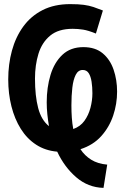

<svg xmlns="http://www.w3.org/2000/svg" viewBox="-20 -729 600 933"><path d="M483 184Q408 182 350.5 132.5Q293 83 258 8Q200 3 155.5 -26Q111 -55 81 -103Q51 -151 35.5 -212.5Q20 -274 20 -343Q20 -417 38 -483Q56 -549 93 -600Q130 -651 187 -680Q244 -709 321 -709Q361 -709 387 -705.5Q413 -702 434 -695Q455 -688 480 -678L446 -566Q409 -581 384 -585Q359 -589 333 -589Q264 -589 224 -556Q184 -523 167 -468Q150 -413 150 -347Q150 -263 165.5 -204Q181 -145 218 -116Q213 -145 210 -174Q207 -203 207 -232Q207 -304 225.5 -365Q244 -426 283.5 -463Q323 -500 385 -500Q443 -500 479 -470Q515 -440 532 -390.5Q549 -341 549 -284Q549 -224 530 -167.5Q511 -111 472 -67.5Q433 -24 371 -4Q391 27 423 47Q455 67 501 71ZM336 -102Q370 -114 390 -141.5Q410 -169 419.5 -205Q429 -241 429 -276Q429 -306 425 -332Q421 -358 411 -373.5Q401 -389 382 -389Q360 -389 348 -365.5Q336 -342 331.5 -303Q327 -264 327 -217Q327 -186 329 -157Q331 -128 336 -102Z"/></svg>

Font: Ubuntu Sans Mono
Style: Regular
Weight: 400
Monospace: yes
Designer: Dalton Maag Ltd
Foundry: Dalton Maag Ltd
Version: Version 1.006